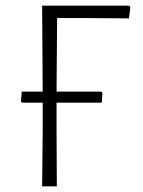

<svg xmlns="http://www.w3.org/2000/svg" viewBox="-20 -659 507 679"><path d="M338 -335 342 -331 340 -296H180V-197L181 0H129L131 -194V-296H58L54 -300L57 -335H131L129 -639H437L441 -633L436 -594L302 -595H182L180 -335Z"/></svg>

Font: Alegreya Sans SC Light
Style: Regular
Weight: 300
Designer: Juan Pablo del Peral
Foundry: Huerta Tipografica
Version: Version 2.007